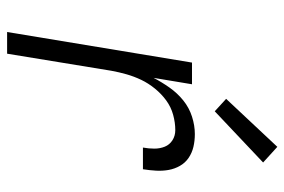

<svg xmlns="http://www.w3.org/2000/svg" viewBox="-150 -650 800 540"><g transform="rotate(90 250.0 -380.0)"><path d="M70 0 156 -520H217L199 -412Q211 -435 226.5 -457Q242 -479 262.5 -495.5Q283 -512 308 -520Q333 -528 357 -528Q376 -528 393 -524Q410 -520 424 -510.5Q438 -501 446.5 -486Q455 -471 458 -454Q461 -437 460 -419Q459 -401 456 -382H395Q398 -398 398 -414Q398 -430 392.5 -443.5Q387 -457 374.5 -465Q362 -473 346 -473Q325 -473 303 -467Q281 -461 262.5 -447.5Q244 -434 229 -415.5Q214 -397 204.5 -377Q195 -357 189 -336Q183 -315 179 -293L131 0ZM293 -584 258 -616 393 -760 437 -720Z"/></g></svg>

Font: Iosevka Term Curly Light
Style: Italic
Weight: 300
Italic angle: -9°
Designer: Belleve Invis
Foundry: Belleve Invis
Version: Version 32.3.0